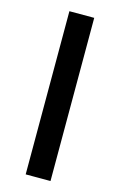

<svg xmlns="http://www.w3.org/2000/svg" viewBox="-112 -759 503 807"><g transform="rotate(15 140.0 -355.0)"><path d="M86 0V-710H194V0Z"/></g></svg>

Font: Geist Med
Style: Regular
Weight: 400
Designer: Basement.studio, Andrés Briganti, Mateo Zaragoza
Foundry: Basement.studio, Vercel, Andrés Briganti, Guido Ferreyra, Mateo Zaragoza
Version: Version 1.401